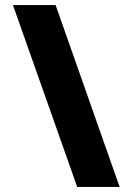

<svg xmlns="http://www.w3.org/2000/svg" viewBox="-20 -682 522 756"><path d="M284 54 31 -662H199L451 54Z"/></svg>

Font: Kanit SemiBold
Style: Regular
Weight: 600
Designer: Katatrad Team
Foundry: CadsonDemak
Version: Version 2.000; ttfautohint (v1.8.3)